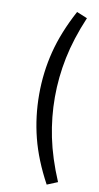

<svg xmlns="http://www.w3.org/2000/svg" viewBox="-100 -763 514 999"><g transform="rotate(10 157.0 -263.0)"><path d="M103 -263Q103 -380 131 -490Q159 -600 223 -719L279 -696Q229 -578 207.5 -473Q186 -368 186 -263Q186 -158 207.5 -53Q229 52 279 170L223 193Q159 75 131 -35.5Q103 -146 103 -263Z"/></g></svg>

Font: wassup Sans
Style: Regular
Weight: 400
Version: Version 2.001